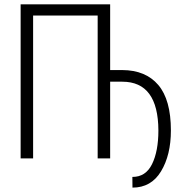

<svg xmlns="http://www.w3.org/2000/svg" viewBox="-20 -731 852 886"><path d="M488.3 -354V0H430.7V-659.2H132.8V0H75.2V-710.9H488.3V-407.7H544.4Q652.3 -407.2 710.4 -338.9Q768.6 -270.5 768.6 -128.9Q768.6 -15.6 723.1 59.6Q677.7 134.8 591.3 134.8L590.8 85.4Q652.3 85.9 681.6 26.4Q710.9 -33.2 710.9 -128.9Q710 -354 544.4 -354Z"/></svg>

Font: RobotoCondensed-Light
Style: Light
Weight: 300
Designer: Google
Version: Version 1.200311; 2013